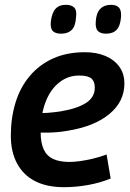

<svg xmlns="http://www.w3.org/2000/svg" viewBox="-20 -768 539 798"><path d="M127 -299Q151 -297 178 -299Q205 -301 231 -305Q299 -316 336.5 -339.5Q374 -363 374 -404Q374 -430 359.5 -442Q345 -454 311 -454Q264 -455 226.5 -425.5Q189 -396 169 -343Q149 -290 149 -218Q149 -175 161.5 -147.5Q174 -120 200.5 -107.5Q227 -95 268 -95Q289 -95 313.5 -98.5Q338 -102 366 -108.5Q394 -115 423 -126L440 -26Q396 -8 345.5 1Q295 10 246 10Q175 10 126 -15Q77 -40 51 -88.5Q25 -137 25 -204Q25 -278 44.5 -341.5Q64 -405 103.5 -452Q143 -499 200.5 -525Q258 -551 333 -551Q382 -551 419 -535Q456 -519 476.5 -490Q497 -461 497 -421Q497 -346 435 -294.5Q373 -243 264 -225Q224 -218 187.5 -217Q151 -216 119 -218ZM421 -628Q398 -628 387 -639Q376 -650 378 -678Q380 -714 396.5 -731Q413 -748 441 -748Q464 -748 474.5 -736.5Q485 -725 483 -697Q480 -660 464.5 -644Q449 -628 421 -628ZM234 -628Q211 -628 200 -638.5Q189 -649 191 -676Q195 -713 210 -730.5Q225 -748 254 -748Q277 -748 288.5 -736.5Q300 -725 296 -697Q294 -659 278 -643.5Q262 -628 234 -628Z"/></svg>

Font: Georama ExtraCondensed Thin SemiBold
Style: Italic
Weight: 600
Italic angle: -9°
Version: Version 1.001